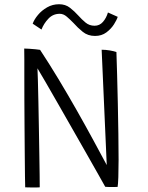

<svg xmlns="http://www.w3.org/2000/svg" viewBox="-20 -860 681 884"><path d="M163 2.5Q150 3.5 129 3.2Q108 3 96 2.5Q95.5 -8.5 95 -48.5Q94.5 -88.5 94 -146.5Q93.5 -204.5 93 -270Q92.5 -335.5 92.2 -399Q92 -462.5 92 -512.5Q92 -553.5 92 -586.8Q92 -620 91.5 -636.5Q100 -636.5 114.5 -635.5Q129 -634.5 143.2 -633.2Q157.5 -632 164.5 -630.5Q205.5 -568.5 248.8 -496.8Q292 -425 333 -352.8Q374 -280.5 409.5 -215Q445 -149.5 471.5 -100L448 -631Q466.5 -631 485.5 -627.8Q504.5 -624.5 516 -620.5Q517.5 -579.5 519.2 -516.8Q521 -454 522.5 -382.8Q524 -311.5 525 -243.8Q526 -176 526 -124.5Q526 -79 524.8 -44.2Q523.5 -9.5 521.5 0.5Q513 1 505.8 1Q498.5 1 492.5 1Q484.5 1 477.5 0.8Q470.5 0.5 464.5 0Q456 -15.5 433.5 -55.2Q411 -95 380.2 -149.2Q349.5 -203.5 315.2 -263.2Q281 -323 248.8 -379.5Q216.5 -436 191 -480Q165.5 -524 152.5 -545.5Q153.5 -530 154.5 -488.5Q155.5 -447 156.8 -390.8Q158 -334.5 159 -273.2Q160 -212 161 -155.2Q162 -98.5 162.5 -56.5Q163 -14.5 163 2.5ZM130.5 -751Q137.5 -770.5 154.8 -791.2Q172 -812 197 -826.2Q222 -840.5 252 -840.5Q281.5 -840.5 302.2 -824.2Q323 -808 340.5 -788.5Q356.5 -770.5 374 -756Q391.5 -741.5 415.5 -741.5Q438.5 -741.5 454 -759.2Q469.5 -777 477 -802.5L522 -782.5Q518 -769 504.8 -748Q491.5 -727 469.8 -710.8Q448 -694.5 417.5 -694.5Q384.5 -694.5 361 -713.5Q337.5 -732.5 318.5 -754Q302.5 -770.5 287.2 -783.5Q272 -796.5 255 -796.5Q224 -796.5 202.8 -774Q181.5 -751.5 171 -724Z"/></svg>

Font: Grandstander ExtraLight
Style: Regular
Weight: 200
Designer: Tyler Finck
Foundry: Etcetera Type Co
Version: Version 1.200; ttfautohint (v1.8.3)